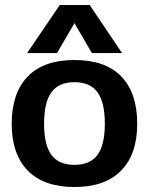

<svg xmlns="http://www.w3.org/2000/svg" viewBox="-20 -736 598 771"><path d="M220 -716H340L470 -523H349L279 -643L209 -523H89ZM27 -239Q27 -362 91 -428.5Q155 -495 279 -495Q404 -495 467.5 -428.5Q531 -362 531 -239Q531 -117 466.5 -51Q402 15 279 15Q156 15 91.5 -51Q27 -117 27 -239ZM401 -239Q401 -325 371.5 -365.5Q342 -406 279 -406Q216 -406 186.5 -365.5Q157 -325 157 -239Q157 -154 186.5 -114Q216 -74 279 -74Q342 -74 371.5 -114Q401 -154 401 -239Z"/></svg>

Font: Pridi Medium
Style: Regular
Weight: 500
Designer: Katatrad Team
Foundry: CadsonDemak
Version: Version 1.001